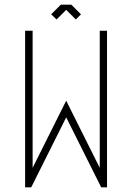

<svg xmlns="http://www.w3.org/2000/svg" viewBox="-20 -798 562 818"><path d="M113 0H87V-667H119V-83L262 -369L405 -83V-667H436V0H411L262 -298ZM284 -778 325 -737 303 -715 262 -756 221 -715 198 -737 239 -778Z"/></svg>

Font: Zector
Style: Regular
Weight: 400
Designer: GGBot
Version: 0.72